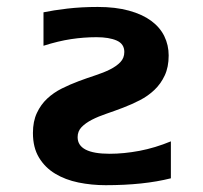

<svg xmlns="http://www.w3.org/2000/svg" viewBox="-20 -527 590 558"><path d="M75.7 -140.6Q75.7 -174.3 87.2 -198.7Q98.6 -223.1 117.2 -240.5Q135.7 -257.8 159.7 -269.8Q183.6 -281.7 208.5 -291Q233.4 -300.3 257.3 -308.1Q281.2 -315.9 299.8 -325.2Q318.4 -334.5 329.8 -346.4Q341.3 -358.4 341.3 -376Q341.3 -399.4 319.1 -409.2Q296.9 -418.9 260.3 -418.9Q223.6 -418.9 186.5 -413.3Q149.4 -407.7 106.4 -394V-491.2Q134.3 -497.1 175.5 -502Q216.8 -506.8 264.2 -506.8Q315.9 -506.8 354.7 -496.1Q393.6 -485.4 419.2 -466.6Q444.8 -447.8 457.5 -421.9Q470.2 -396 470.2 -365.7Q470.2 -332 458.7 -307.6Q447.3 -283.2 428.7 -265.6Q410.2 -248 386.5 -235.8Q362.8 -223.6 337.9 -214.1Q313 -204.6 289.3 -196.5Q265.6 -188.5 247.1 -179Q228.5 -169.4 217 -157.5Q205.6 -145.5 205.6 -128.4Q205.6 -80.1 298.8 -80.1Q339.8 -80.1 385.3 -88.6Q430.7 -97.2 476.6 -116.2V-8.8Q397.5 11.2 287.1 11.2Q246.1 11.2 208 3.4Q169.9 -4.4 140.4 -22.2Q110.8 -40 93.3 -69.1Q75.7 -98.1 75.7 -140.6Z"/></svg>

Font: Code New Roman
Style: Bold
Weight: 700
Monospace: yes
Designer: Sam Radian
Foundry: Code New Roman
Version: Version 1.508 October 19, 2014